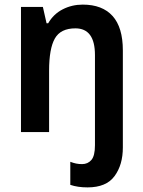

<svg xmlns="http://www.w3.org/2000/svg" viewBox="-20 -573 621 833"><path d="M360 240Q317 240 285 229V129Q298 134 310 136.5Q322 139 336 139Q361 139 376.5 121Q392 103 392 57V-334Q392 -450 307 -450Q243 -450 218 -406Q193 -362 193 -266V0H71V-543H166L182 -472H189Q212 -512 252 -532.5Q292 -553 339 -553Q424 -553 468.5 -503.5Q513 -454 513 -354V67Q513 142 477 191Q441 240 360 240Z"/></svg>

Font: Noto Sans Georgian SemiCondensed SemiBold
Style: Regular
Weight: 600
Width: 4
Designer: Monotype Design Team, Akaki Razmadze
Foundry: Google LLC
Version: Version 2.005; ttfautohint (v1.8.4.7-5d5b)